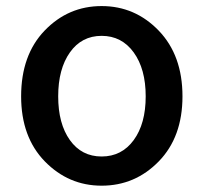

<svg xmlns="http://www.w3.org/2000/svg" viewBox="-20 -584 653 617"><path d="M306.6 12.7Q200.2 12.7 124 -65.4Q47.9 -143.6 47.9 -274.4Q47.9 -407.2 123.5 -485.8Q199.2 -564.5 306.6 -564.5Q414.1 -564.5 490.2 -485.4Q566.4 -406.2 566.4 -274.4Q566.4 -143.6 490.2 -65.4Q414.1 12.7 306.6 12.7ZM204.6 -133.8Q242.2 -81.1 306.6 -81.1Q371.1 -81.1 409.7 -133.8Q448.2 -186.5 448.2 -274.4Q448.2 -362.3 409.7 -415.5Q371.1 -468.8 306.6 -468.8Q242.2 -468.8 204.6 -415.5Q167 -362.3 167 -274.4Q167 -186.5 204.6 -133.8Z"/></svg>

Font: Gen Shin Gothic Medium
Style: Regular
Weight: 500
Designer: [Source Han Sans]
Ryoko NISHIZUKA  (kana & ideographs); Paul D. Hunt (Latin, Greek & Cyrillic); Wenlong ZHANG  (bopomofo
Version: Version 1.002.20150607